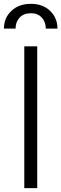

<svg xmlns="http://www.w3.org/2000/svg" viewBox="-28 -965 315 985"><path d="M163 -727.3V0H96.6V-727.3ZM-7.8 -818.2Q-7.8 -873.2 30.5 -909.3Q68.9 -945.3 130 -945.3Q190.7 -945.7 228.7 -909.6Q266.7 -873.6 266.7 -818.2H207Q207 -851.9 186.4 -874.6Q165.8 -897.4 130 -897Q92.7 -897 72.3 -874.3Q51.8 -851.6 51.8 -818.2Z"/></svg>

Font: Inter Light BETA
Style: Regular
Weight: 300
Designer: Rasmus Andersson
Foundry: rsms
Version: Version 3.011;git-f93a4a705